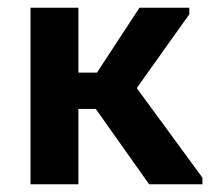

<svg xmlns="http://www.w3.org/2000/svg" viewBox="-20 -477 544 497"><path d="M59 -457H183V-289H231L341 -457H470V-440L334 -249L504 -17V0H366L228 -195H183V0H59Z"/></svg>

Font: Tilda Sans Bold
Style: Regular
Weight: 700
Designer: ParaType Ltd
Foundry: ParaType Ltd
Version: Version 1.009